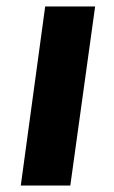

<svg xmlns="http://www.w3.org/2000/svg" viewBox="-20 -577 354 597"><path d="M198.6 0H44.6L120.5 -557H275.8Z"/></svg>

Font: Merriweather Sans Variable Regular
Style: Italic
Weight: 300
Italic angle: -8°
Designer: Eben Sorkin
Foundry: Eben Sorkin
Version: Version 2.001